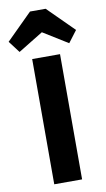

<svg xmlns="http://www.w3.org/2000/svg" viewBox="-148 -1017 589 1066"><g transform="rotate(-10 146.0 -484.0)"><path d="M68 0V-706H225V0ZM6 -757 -44 -823 102 -968H190L336 -823L286 -757L89 -879H205Z"/></g></svg>

Font: Outfit-Bold
Style: Bold
Weight: 700
Designer: Rodrigo Fuenzalida
Foundry: fragTYPE
Version: Version 1.000